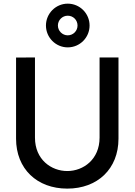

<svg xmlns="http://www.w3.org/2000/svg" viewBox="-20 -1042 754 1076"><path d="M359.5 -776.5C427.5 -776.5 482 -831.5 482 -899C482 -966.5 427.5 -1021.5 359.5 -1021.5C292.5 -1021.5 237.5 -966.5 237.5 -899C237.5 -831.5 292.5 -776.5 359.5 -776.5ZM359.5 -844C329.5 -844 304.5 -869 304.5 -899C304.5 -929.5 329.5 -954 359.5 -954C390.5 -954 414.5 -929.5 414.5 -899C414.5 -869 390.5 -844 359.5 -844ZM357 15C526.5 15 644 -95.5 644 -265V-720H538V-270.5C538 -149 447.5 -83.5 357 -83.5C267.5 -83.5 176 -147.5 176 -270.5V-720L70 -719.5V-265C70 -95.5 187.5 15 357 15Z"/></svg>

Font: Manrope SemiBold
Style: Regular
Weight: 600
Designer: Mikhail Sharanda
Foundry: Mikhail Sharanda
Version: Version 4.505